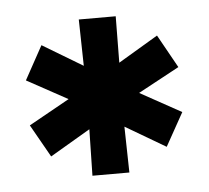

<svg xmlns="http://www.w3.org/2000/svg" viewBox="-35 -757 439 404"><g transform="rotate(-5 184.0 -555.0)"><path d="M145 -720H223L222 -622L306 -672L345 -602L258 -555L345 -507L306 -437L221 -487L223 -390H145L147 -488L62 -438L23 -507L109 -555L23 -602L62 -673L147 -622Z"/></g></svg>

Font: Montserrat-Arabic SemiBold
Style: Regular
Weight: 600
Designer: Mohamed Gaber
Foundry: Kief Type Foundry
Version: Version 5.008;PS 005.008;hotconv 1.0.88;makeotf.lib2.5.64775